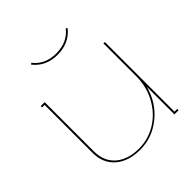

<svg xmlns="http://www.w3.org/2000/svg" viewBox="-176 -760 887 887"><g transform="rotate(-45 267.5 -316.0)"><path d="M276.9 -585Q350.1 -585 390.1 -636.2L397 -630.9Q353.5 -576.2 276.9 -576.2Q201.7 -576.2 158.2 -630.9L165 -636.2Q205.1 -585 276.9 -585ZM236.8 3.9Q160.6 3.9 115.7 -35.2Q70.8 -74.2 70.8 -143.1V-455.1H54.2V-463.9H80.1V-143.1Q80.1 -77.6 122.3 -40.8Q164.6 -3.9 236.8 -3.9Q297.4 -3.9 349.4 -35.6Q401.4 -67.4 432.6 -124.3Q463.9 -181.2 463.9 -250V-463.9H473.1V-8.8H491.2V0H463.9V-180.2Q442.4 -98.6 379.4 -47.4Q316.4 3.9 236.8 3.9Z"/></g></svg>

Font: Rawengulk
Style: Ultralight
Weight: 200
Version: Version 0.92